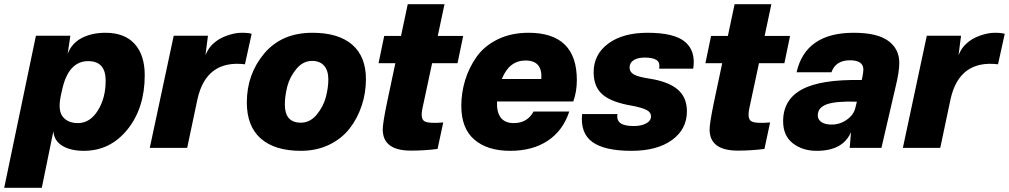

<svg xmlns="http://www.w3.org/2000/svg" viewBox="-65 -704 4803 914"><path d="M134 190H-45L106 -534H270L257 -447Q276 -498 324 -523Q372 -548 437 -548Q528 -548 576 -495Q624 -442 624 -346Q624 -190 542 -88Q460 14 334 14Q272 14 232.5 -9.5Q193 -33 189 -79ZM224 -246Q210 -177 234.5 -147.5Q259 -118 306 -118Q363 -118 400.5 -177.5Q438 -237 438 -320Q438 -413 355 -413Q261 -413 231 -278Z M1085 -548Q1118 -548 1133 -543L1101 -398Q917 -420 875 -232L826 0H648L762 -534H925L913 -441Q927 -476 950 -496Q975 -520 1014 -534Q1053 -548 1085 -548Z M1291 -206Q1291 -120 1367 -120Q1411 -120 1442.5 -158Q1474 -196 1486 -241Q1498 -286 1498 -326Q1498 -368 1478 -391Q1458 -414 1421 -414Q1377 -414 1345.5 -375.5Q1314 -337 1302.5 -292Q1291 -247 1291 -206ZM1110 -216Q1110 -351 1193 -449.5Q1276 -548 1422 -548Q1546 -548 1611.5 -491.5Q1677 -435 1677 -327Q1677 -262 1657 -201.5Q1637 -141 1599.5 -92.5Q1562 -44 1502 -15Q1442 14 1367 14Q1243 14 1176.5 -44.5Q1110 -103 1110 -216Z M1946 -188Q1936 -140 1954.5 -127.5Q1973 -115 2045 -121L2018 5Q1956 13 1891 13Q1757 13 1757 -88Q1757 -118 1778 -219L1817 -403H1737L1764 -533H1844L1876 -684H2051L2019 -533H2140L2113 -403H1992Z M2451 -548Q2681 -548 2681 -323Q2681 -267 2664 -221H2301Q2297 -118 2381 -118Q2445 -118 2475 -173H2645Q2615 -82 2542.5 -34Q2470 14 2364 14Q2255 14 2193 -39.5Q2131 -93 2131 -200Q2131 -262 2149 -321.5Q2167 -381 2203.5 -433Q2240 -485 2304 -516.5Q2368 -548 2451 -548ZM2324 -328H2512Q2518 -416 2437 -416Q2359 -416 2324 -328Z M3018 -548Q3146 -548 3197 -504Q3248 -460 3235 -377H3073Q3078 -407 3060 -418.5Q3042 -430 3004 -430Q2971 -430 2951.5 -417.5Q2932 -405 2932 -383Q2932 -361 2952.5 -349.5Q2973 -338 3025 -330Q3116 -316 3160.5 -278.5Q3205 -241 3205 -174Q3205 -89 3134 -37.5Q3063 14 2941 14Q2813 14 2755 -28Q2697 -70 2706 -161H2874Q2870 -131 2889 -117.5Q2908 -104 2952 -104Q2988 -104 3011 -116.5Q3034 -129 3034 -150Q3034 -170 3012 -181Q2990 -192 2942 -201Q2847 -217 2804 -253.5Q2761 -290 2761 -360Q2761 -445 2830.5 -496.5Q2900 -548 3018 -548Z M3502 -188Q3492 -140 3510.5 -127.5Q3529 -115 3601 -121L3574 5Q3512 13 3447 13Q3313 13 3313 -88Q3313 -118 3334 -219L3373 -403H3293L3320 -533H3400L3432 -684H3607L3575 -533H3696L3669 -403H3548Z M3999 -548Q4111 -548 4163.5 -509.5Q4216 -471 4216 -405Q4216 -362 4198 -289L4131 0H3980L3986 -75Q3948 14 3823 14Q3755 14 3709 -22Q3663 -58 3663 -127Q3663 -230 3753 -278.5Q3843 -327 4037 -323L4040 -335Q4045 -362 4045 -373Q4045 -417 3981 -417Q3913 -417 3893 -360H3727Q3770 -548 3999 -548ZM3828 -155Q3828 -135 3845 -123Q3862 -111 3894 -111Q3933 -111 3966 -134Q3999 -157 4007 -191L4014 -220Q3914 -223 3871 -207.5Q3828 -192 3828 -155Z M4670 -548Q4703 -548 4718 -543L4686 -398Q4502 -420 4460 -232L4411 0H4233L4347 -534H4510L4498 -441Q4512 -476 4535 -496Q4560 -520 4599 -534Q4638 -548 4670 -548Z"/></svg>

Font: Nacelle Heavy
Style: Italic
Weight: 800
Italic angle: -12°
Designer: Sora Sagano
Foundry: Sora Sagano
Version: Version 1.000;FEAKit 1.0